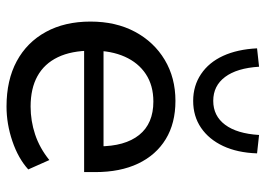

<svg xmlns="http://www.w3.org/2000/svg" viewBox="-130 -656 795 574"><g transform="rotate(90 267.0 -368.5)"><path d="M298 9Q219 9 162.5 -21.5Q106 -52 75 -108.5Q44 -165 44 -242Q44 -318 74.5 -375Q105 -432 158.5 -464Q212 -496 281 -496Q348 -496 395.5 -467Q443 -438 468.5 -384.5Q494 -331 494 -256V-223H115V-281H434L417 -267Q417 -345 383 -387.5Q349 -430 283 -430Q235 -430 201 -407.5Q167 -385 149 -344.5Q131 -304 131 -251V-245Q131 -185 150.5 -144.5Q170 -104 207 -83.5Q244 -63 298 -63Q341 -63 381.5 -76.5Q422 -90 458 -119L486 -56Q453 -26 401.5 -8.5Q350 9 298 9ZM281 -549Q236 -549 201 -572.5Q166 -596 146.5 -638.5Q127 -681 124 -740L179 -746Q183 -680 209.5 -644.5Q236 -609 281 -609Q326 -609 352.5 -644.5Q379 -680 383 -746L438 -740Q436 -681 416 -638.5Q396 -596 361.5 -572.5Q327 -549 281 -549Z"/></g></svg>

Font: Nunito Sans 12pt ExtraLight 12pt Medium
Style: Regular
Weight: 500
Version: Version 3.101;gftools[0.9.27]